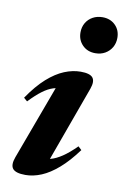

<svg xmlns="http://www.w3.org/2000/svg" viewBox="-84 -770 546 834"><g transform="rotate(10 189.0 -353.5)"><path d="M32 -55 164.5 -413.5 190.5 -384Q165 -385.5 142.2 -378.5Q119.5 -371.5 95 -353.2Q70.5 -335 40 -303L24.5 -316.5Q63 -373 101 -406.8Q139 -440.5 175.8 -455.5Q212.5 -470.5 247.5 -470.5Q288.5 -470.5 301 -454.8Q313.5 -439 301.5 -405.5L168.5 -39L137 -70Q160.5 -68.5 184 -74.8Q207.5 -81 234.5 -99Q261.5 -117 294 -149.5L309 -135.5Q270 -82.5 232.2 -49.8Q194.5 -17 158.5 -2Q122.5 13 88 13Q45.5 13 32.2 -3.2Q19 -19.5 32 -55ZM216.5 -638.5Q216.5 -662 227.2 -680.5Q238 -699 257 -709.5Q276 -720 300 -720Q334.5 -720 356.5 -698.2Q378.5 -676.5 378.5 -642.5Q378.5 -619 367.8 -600.5Q357 -582 338.2 -571.2Q319.5 -560.5 295 -560.5Q260.5 -560.5 238.5 -582.8Q216.5 -605 216.5 -638.5Z"/></g></svg>

Font: Newsreader 36pt
Style: Bold Italic
Weight: 700
Italic angle: -17°
Designer: Hugues Gentile
Foundry: Production Type
Version: Version 1.003